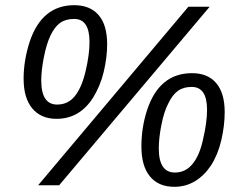

<svg xmlns="http://www.w3.org/2000/svg" viewBox="-20 -714 929 740"><path d="M208 0H127L706 -688H788ZM266 -694Q327 -694 360 -656Q393 -618 393 -543Q393 -517 389.5 -490Q386 -463 379.5 -436Q373 -409 362.5 -384Q352 -359 339 -338Q287 -256 198 -256Q138 -256 104.5 -296Q71 -336 71 -411Q71 -480 94 -552Q141 -694 266 -694ZM266 -641Q233 -641 212 -626Q191 -611 175 -578Q159 -545 149 -493Q139 -443 139 -404Q139 -311 200 -311Q242 -311 268 -343Q295 -376 310 -440Q325 -504 325 -552Q325 -641 266 -641ZM720 -432Q781 -432 813.5 -393.5Q846 -355 846 -282Q846 -230 833 -174Q820 -118 793 -76Q766 -36 730.5 -15Q695 6 652 6Q591 6 558 -34Q525 -74 525 -149Q525 -223 547 -290Q594 -432 720 -432ZM719 -379Q687 -379 666 -364Q645 -349 629 -316Q612 -284 602 -232Q592 -182 592 -142Q592 -49 654 -49Q695 -49 722 -82Q750 -116 763 -179Q778 -243 778 -291Q778 -379 719 -379Z"/></svg>

Font: Libra Sans Modern
Style: Italic
Weight: 400
Italic angle: -12°
Foundry: Stefan Peev, Context Ltd
Version: Version 1.000